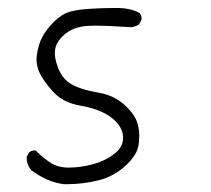

<svg xmlns="http://www.w3.org/2000/svg" viewBox="-20 -535 540 492"><path d="M151.4 -63Q191.9 -63 231.9 -72.8Q274.9 -83.5 306.2 -114.7Q331.5 -139.6 335 -163.1Q336.9 -174.3 336.9 -187.3Q336.9 -200.2 333.5 -214.4Q328.6 -238.8 300.5 -264.9Q272.5 -291 231 -297.9Q177.7 -307.1 154.8 -324.7Q135.7 -339.4 126.5 -367.7Q120.6 -385.3 120.6 -398.4Q120.6 -411.6 125.5 -422.4Q135.3 -441.4 155.8 -454.3Q176.3 -467.3 208 -468.8Q215.3 -469.2 224.6 -469.2Q256.8 -469.2 316.9 -465.3Q327.6 -466.8 336.4 -472.7L342.3 -483.9Q342.8 -485.4 342.8 -486.8Q342.8 -496.1 337.4 -502Q313.5 -514.6 278.3 -514.6Q244.6 -514.6 210.4 -512.5Q176.3 -510.3 157.2 -504.4Q137.7 -498.5 117.9 -478.8Q98.1 -459 88.1 -439.7Q78.1 -420.4 74.7 -395Q73.7 -389.2 73.7 -382.8Q73.7 -365.7 81.1 -349.1Q91.8 -326.2 117.7 -298.3Q143.1 -271.5 186.5 -264.2Q246.6 -253.9 275.9 -224.6Q295.4 -205.1 295.4 -181.6Q295.4 -159.7 276.4 -143.6Q255.9 -126.5 229.5 -117.7Q204.1 -108.9 170.4 -106Q163.6 -105.5 155.3 -105.5Q147 -105.5 138.2 -106.9Q123.5 -109.4 112.3 -116.2Q92.8 -128.4 71.3 -149.4Q70.3 -149.4 69.3 -149.4Q60.1 -149.4 54.7 -144.5L48.3 -132.8Q48.3 -132.3 48.3 -131.8Q48.3 -111.3 62 -97.2Q81.5 -83.5 101.3 -74.7Q121.1 -65.9 144 -63Q147.5 -63 151.4 -63Z"/></svg>

Font: NaikaiFont
Style: Light
Weight: 300
Version: Version 1.89